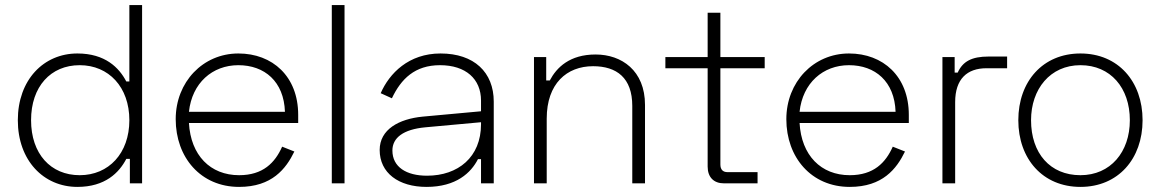

<svg xmlns="http://www.w3.org/2000/svg" viewBox="-20 -720 4557 754"><path d="M538 -700H488V-400H476C448 -454 393 -510 284 -510C151 -510 50 -406 50 -248C50 -90 151 14 284 14C393 14 448 -42 476 -96H490V0H538ZM293 -464C407 -464 488 -378 488 -248C488 -118 407 -32 293 -32C179 -32 102 -116 102 -248C102 -380 179 -464 293 -464Z M670 -252C670 -102 768 14 919 14C1048 14 1103 -57 1136 -125L1088 -144C1060 -81 1013 -32 919 -32C806 -32 729 -110 722 -237H1151V-269C1151 -420 1050 -510 916 -510C777 -510 670 -398 670 -252ZM722 -281C734 -394 814 -464 916 -464C1019 -464 1095 -400 1099 -281Z M1333 -700H1283V0H1333Z M1475 -354 1519 -334C1555 -410 1609 -464 1708 -464C1809 -464 1869 -410 1869 -325V-283L1640 -262C1547 -253 1471 -212 1471 -131C1471 -41 1545 14 1655 14C1772 14 1830 -42 1857 -95H1869V0H1919V-321C1919 -436 1842 -510 1710 -510C1585 -510 1509 -432 1475 -354ZM1521 -129C1521 -179 1564 -212 1650 -220L1869 -240V-232C1869 -103 1779 -30 1657 -30C1576 -30 1521 -64 1521 -129Z M2077 -496V0H2127V-254C2127 -392 2206 -460 2309 -460C2402 -460 2463 -414 2463 -304V0H2513V-308C2513 -443 2421 -506 2319 -506C2217 -506 2166 -455 2139 -404H2125V-496Z M2593 -496V-452H2759V-66C2759 -24 2783 0 2823 0H2955V-44H2837C2819 -44 2809 -54 2809 -74V-452H2983V-496H2809V-670H2759V-496Z M3068 -252C3068 -102 3166 14 3317 14C3446 14 3501 -57 3534 -125L3486 -144C3458 -81 3411 -32 3317 -32C3204 -32 3127 -110 3120 -237H3549V-269C3549 -420 3448 -510 3314 -510C3175 -510 3068 -398 3068 -252ZM3120 -281C3132 -394 3212 -464 3314 -464C3417 -464 3493 -400 3497 -281Z M3729 -496H3681V0H3731V-319C3731 -410 3778 -452 3854 -452H3935V-498H3863C3796 -498 3761 -479 3741 -435H3729Z M3979 -248C3979 -96 4075 14 4223 14C4371 14 4467 -96 4467 -248C4467 -400 4371 -510 4223 -510C4075 -510 3979 -400 3979 -248ZM4029 -248C4029 -370 4104 -464 4223 -464C4341 -464 4417 -375 4417 -248C4417 -123 4341 -32 4223 -32C4104 -32 4029 -118 4029 -248Z"/></svg>

Font: Space Text Light
Style: Regular
Weight: 300
Designer: Florian Karsten (Space Text), Colophon Foundry (Space Mono)
Foundry: Florian Karsten
Version: Version 1.003;PS 001.003;hotconv 1.0.88;makeotf.lib2.5.64775